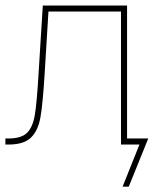

<svg xmlns="http://www.w3.org/2000/svg" viewBox="-20 -536 570 712"><path d="M0 -22.5H11.7Q59.1 -22.5 80.3 -43.5Q101.6 -64.5 109.1 -109.6Q116.7 -154.8 123 -262.7L138.7 -515.6H451.2V0H428.7V-493.2H159.7L145.5 -261.7Q138.7 -150.9 130.1 -101.6Q121.6 -52.2 95.2 -26.1Q68.8 0 11.7 0H0ZM497.1 0H435.5V-22.5H529.8L457.5 156.2H434.6Z"/></svg>

Font: Intratopia Thin
Style: Regular
Weight: 100
Designer: Rasmus Andersson
Foundry: rsms
Version: Version 3.000;Glyphs 3.2.3 (3260)